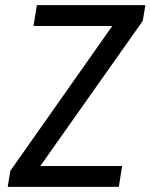

<svg xmlns="http://www.w3.org/2000/svg" viewBox="-20 -725 584 745"><path d="M10 0 20 -62 443 -663 446 -624H110L123 -705H544L534 -644L109 -42L107 -81H454L441 0Z"/></svg>

Font: Nunito Sans 7pt Condensed Medium
Style: Italic
Weight: 500
Width: 3
Italic angle: -9°
Designer: Vernon Adams
Foundry: Vernon Adams
Version: Version 3.101;gftools[0.9.27]